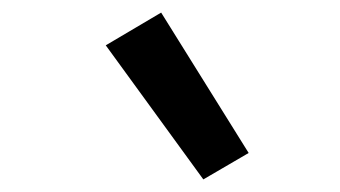

<svg xmlns="http://www.w3.org/2000/svg" viewBox="-20 -825 540 305"><path d="M303 -540 148 -753 236 -805 375 -582Z"/></svg>

Font: Iosevka Aile Medium Oblique
Style: Regular
Weight: 500
Italic angle: -9°
Designer: Belleve Invis
Foundry: Belleve Invis
Version: Version 31.1.0; ttfautohint (v1.8.4)